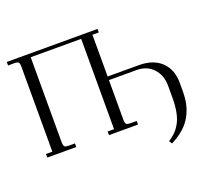

<svg xmlns="http://www.w3.org/2000/svg" viewBox="-144 -901 1464 1300"><g transform="rotate(-20 587.5 -251.5)"><path d="M22 -676.8V-702.1H675.8V-676.8H629.9V-376H855Q958 -376 1016.1 -320.6Q1074.2 -265.1 1074.2 -168V-110.8Q1074.2 -60.1 1065.4 -18.6Q1056.6 22.9 1035.6 63Q1014.6 103 977.1 137.2Q939.5 171.4 884.8 199.2L871.1 178.2Q900.4 159.2 920.7 138.9Q940.9 118.7 958.3 87.6Q975.6 56.6 984.4 12.2Q993.2 -32.2 993.2 -90.8V-176.8Q993.2 -252.9 948.2 -301.5Q903.3 -350.1 829.1 -350.1H629.9V-65.9Q629.9 -41 637 -33.4Q644 -25.9 668.9 -25.9H711.9V0H502.9V-25.9H548.8V-676.8H185.1V-65.9Q185.1 -41 192.1 -33.4Q199.2 -25.9 224.1 -25.9H267.1V0H58.1V-25.9H104V-637.2Q104 -662.1 96.9 -669.4Q89.8 -676.8 64.9 -676.8Z"/></g></svg>

Font: Dihjauti S
Style: Regular
Weight: 400
Designer: T. Christopher White
Version: Version 3.0.0